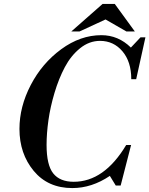

<svg xmlns="http://www.w3.org/2000/svg" viewBox="-20 -944 760 977"><path d="M355 -19Q510 -19 622 -206H647L594 0H569L539 -49Q447 13 348 13Q224 13 151.5 -74.5Q79 -162 79 -288Q79 -401 136.5 -511.5Q194 -622 291.5 -693.5Q389 -765 496 -765Q582 -765 646 -702L695 -754H720L673 -541H648Q648 -630 603 -683Q558 -736 489 -736Q434 -736 387.5 -698.5Q341 -661 310 -602.5Q279 -544 257.5 -472Q236 -400 226.5 -332.5Q217 -265 217 -207Q217 -104 251 -61.5Q285 -19 355 -19ZM666 -784H623L517 -845L385 -784H343L502 -924H564Z"/></svg>

Font: Libre Bodoni
Style: Italic
Weight: 400
Italic angle: -13°
Designer: Pablo Impallari, Rodrigo Fuenzalida
Foundry: Pablo Impallari, Rodrigo Fuenzalida
Version: Version 1.001